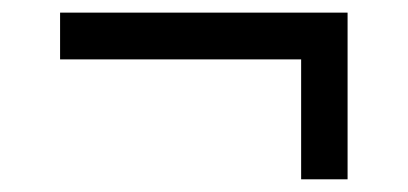

<svg xmlns="http://www.w3.org/2000/svg" viewBox="-20 -409 640 301"><path d="M524.9 -389.2V-127.9H452.1V-315.9H74.2V-389.2Z"/></svg>

Font: Noto Mono
Style: Regular
Weight: 400
Designer: Monotype Design Team
Foundry: Monotype Imaging Inc.
Version: Version 1.00